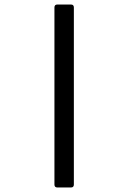

<svg xmlns="http://www.w3.org/2000/svg" viewBox="-20 -701 568 850"><path d="M221 -668Q221 -681 234 -681H294Q307 -681 307 -668V116Q307 129 294 129H234Q221 129 221 116Z"/></svg>

Font: Young Serif
Style: Regular
Weight: 400
Designer: Bastien Sozeau
Foundry: NBR — Bastien Sozeau
Version: Version 3.004; ttfautohint (v1.8.4.7-5d5b);gftools[0.9.33]